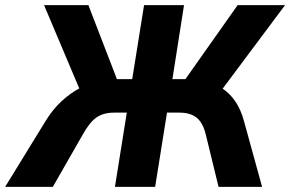

<svg xmlns="http://www.w3.org/2000/svg" viewBox="-48 -725 1126 745"><path d="M-28 0 128 -254Q156 -300 190.5 -332Q225 -364 263.5 -384Q302 -404 345 -411L265 -369L123 -705H295L413 -399L399 -418H465L511 -705H666L621 -418H688L658 -399L874 -705H1058L807 -369L740 -411Q782 -403 813 -383Q844 -363 865.5 -331Q887 -299 899 -254L969 0H800L751 -201Q740 -248 715.5 -268Q691 -288 648 -288H600L554 0H398L444 -288H395Q353 -288 326 -269Q299 -250 272 -201L157 0Z"/></svg>

Font: Nunito Sans 7pt SemiCondensed ExtraBold
Style: Italic
Weight: 800
Width: 4
Italic angle: -9°
Designer: Vernon Adams
Foundry: Vernon Adams
Version: Version 3.101;gftools[0.9.27]